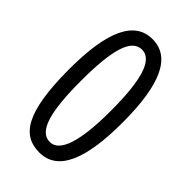

<svg xmlns="http://www.w3.org/2000/svg" viewBox="-225 -796 879 879"><g transform="rotate(45 214.5 -357.0)"><path d="M387 -357C387 -603 331 -724 214 -724C98 -724 41 -604 41 -357C41 -71 106 10 214 10C337 10 387 -124 387 -357ZM117 -357C117 -557 145 -656 214 -656C281 -656 311 -555 311 -357C311 -157 278 -58 214 -58C146 -58 117 -154 117 -357Z"/></g></svg>

Font: Noto Sans Sinhala ExtraCondensed
Style: Regular
Weight: 400
Width: 2
Designer: Jelle Bosma - Monotype Design Team
Foundry: Monotype Imaging Inc.
Version: Version 2.006